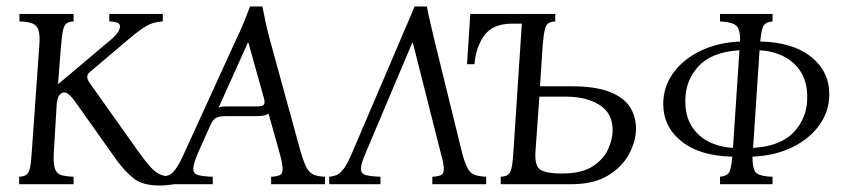

<svg xmlns="http://www.w3.org/2000/svg" viewBox="-20 -568 2625 592"><path d="M473 4Q419 4 392 -18Q365 -40 342 -71L210 -257Q191 -283 178 -283Q170 -283 163.5 -275Q157 -267 155 -249L146 -100Q144 -65 149 -49Q154 -33 168 -28.5Q182 -24 207 -23V0H39V-23Q53 -24 60.5 -28.5Q68 -33 72 -49Q76 -65 78 -100L101 -425Q104 -460 98.5 -475.5Q93 -491 79 -496Q65 -501 40 -502V-525H207V-502Q193 -501 185.5 -496Q178 -491 174.5 -475.5Q171 -460 168 -425L159 -310H161L307 -433Q333 -454 341.5 -465.5Q350 -477 350 -487Q350 -494 343 -497.5Q336 -501 317 -502V-525H482V-502Q452 -500 431.5 -488Q411 -476 380 -450L256 -345Q242 -333 256 -313L405 -103Q430 -68 446 -51Q462 -34 478 -28.5Q494 -23 518 -23V0Q505 2 494 3Q483 4 473 4Z M907 -100Q917 -66 926 -50Q935 -34 948 -29Q961 -24 982 -23V0H816V-23Q835 -24 843.5 -28.5Q852 -33 851.5 -49Q851 -65 841 -100L808 -218Q801 -213 791.5 -211.5Q782 -210 772 -210H680Q660 -210 649 -206Q638 -202 630 -185L592 -100Q576 -64 576 -48Q576 -32 591.5 -28Q607 -24 636 -23V0H478V-23Q490 -24 500.5 -28Q511 -32 522.5 -48Q534 -64 550 -100L708 -446Q721 -472 731 -497Q741 -522 751 -548H789Q794 -522 799.5 -497Q805 -472 812 -446ZM775 -240Q790 -240 794 -246Q798 -252 793 -268L746 -436H744L654 -236Q660 -239 667 -239.5Q674 -240 682 -240Z M1109 -100Q1093 -64 1093 -48Q1093 -32 1108.5 -28Q1124 -24 1153 -23V0H995V-23Q1007 -24 1017.5 -28Q1028 -32 1040 -48Q1052 -64 1067 -100L1215 -446Q1226 -473 1237 -497.5Q1248 -522 1258 -548H1296Q1301 -522 1307 -497Q1313 -472 1319 -446L1404 -100Q1413 -65 1422 -49Q1431 -33 1444.5 -28.5Q1458 -24 1479 -23V0H1313V-23Q1332 -24 1340.5 -28.5Q1349 -33 1348.5 -49Q1348 -65 1338 -100L1253 -436H1251Z M1740 -302Q1815 -302 1859 -285Q1903 -268 1922 -238.5Q1941 -209 1941 -171Q1941 -134 1920 -94Q1899 -54 1855 -27Q1811 0 1741 0H1524V-23Q1538 -24 1545.5 -28.5Q1553 -33 1557 -49Q1561 -65 1563 -100L1589 -495H1558Q1500 -495 1473.5 -459Q1447 -423 1443 -370H1420L1430 -525H1692V-502Q1678 -501 1670.5 -496Q1663 -491 1659.5 -475.5Q1656 -460 1653 -425L1645 -302ZM1631 -100Q1628 -54 1648 -43.5Q1668 -33 1712 -33Q1774 -33 1808 -55.5Q1842 -78 1855.5 -109Q1869 -140 1869 -166Q1869 -219 1828.5 -244.5Q1788 -270 1725 -270H1643Z M2362 -23V0H2200V-23Q2219 -25 2226.5 -34Q2234 -43 2238 -85Q2138 -87 2081.5 -132Q2025 -177 2025 -248Q2025 -300 2055.5 -342.5Q2086 -385 2139.5 -411Q2193 -437 2262 -440Q2263 -475 2251.5 -487.5Q2240 -500 2200 -502V-525H2362V-502Q2343 -500 2335.5 -490.5Q2328 -481 2324 -440Q2424 -438 2480.5 -393Q2537 -348 2537 -277Q2537 -225 2506.5 -182.5Q2476 -140 2423 -114Q2370 -88 2300 -85Q2300 -43 2313.5 -33.5Q2327 -24 2362 -23ZM2469 -268Q2469 -316 2448.5 -347.5Q2428 -379 2394.5 -395Q2361 -411 2322 -413L2302 -112Q2387 -117 2428 -161Q2469 -205 2469 -268ZM2093 -257Q2093 -209 2113.5 -177.5Q2134 -146 2167.5 -130Q2201 -114 2240 -112L2260 -413Q2175 -408 2134 -364Q2093 -320 2093 -257Z"/></svg>

Font: Bona Nova SC
Style: Italic
Weight: 400
Italic angle: -4°
Designer: Mateusz Machalski
Foundry: Capitalics
Version: Version 4.001; ttfautohint (v1.8.4.7-5d5b)